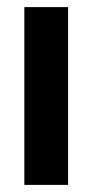

<svg xmlns="http://www.w3.org/2000/svg" viewBox="-20 -520 259 540"><path d="M48.5 -500H171.5V0H48.5Z"/></svg>

Font: Overused Grotesk SemiBold
Style: Regular
Weight: 610
Version: Version 0.004